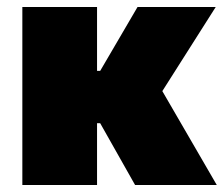

<svg xmlns="http://www.w3.org/2000/svg" viewBox="-20 -530 641 550"><path d="M44 0V-510H258V-327H267L374 -510H598L445 -269L601 0H367L267 -177H258V0Z"/></svg>

Font: Saira Thin Black
Style: Regular
Weight: 900
Version: Version 1.101